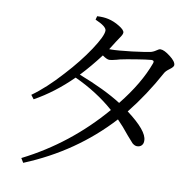

<svg xmlns="http://www.w3.org/2000/svg" viewBox="-88 -869 1027 1005"><g transform="rotate(10 425.0 -366.0)"><path d="M100 46 86 23Q326 -98 504 -306Q413 -386 293 -441Q199 -348 96 -291L80 -312Q153 -364 232 -452Q304 -530 354 -605.5Q404 -681 404 -710Q404 -732 343 -758L348 -777Q382 -779 408 -773Q439 -766 468 -748Q498 -730 498 -716Q498 -706 485 -688Q475 -674 469 -664Q454 -639 440 -618H450Q483 -618 560 -627Q630 -636 654 -641Q669 -644 685 -655Q697 -664 705 -664Q725 -664 757 -639Q790 -614 790 -595Q790 -585 770 -570.5Q750 -556 744 -544Q676 -419 592 -314Q704 -230 704 -179Q705 -163 696 -153Q687 -143 671 -143Q659 -143 646 -154Q638 -162 615 -189Q579 -234 549 -264Q364 -62 100 46ZM540 -350Q638 -472 679 -585Q685 -601 668 -601Q642 -599 587 -590Q532 -581 505 -575Q499 -574 487 -570Q460 -563 450 -563Q437 -563 413 -580Q363 -514 312 -460Q452 -406 540 -350Z"/></g></svg>

Font: Cactus Classical Serif
Style: Regular
Weight: 400
Designer: Henry Chan (via Glyphwiki)、田海東、宇文滿月
Foundry: Moonlit Owen
Version: Version 1.000